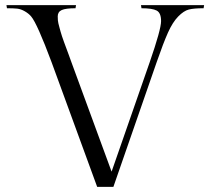

<svg xmlns="http://www.w3.org/2000/svg" viewBox="-20 -720 817 745"><path d="M257 -479 413 -54 561 -479Q605 -606 605 -638Q605 -670 588 -679Q571 -688 529 -688L527 -700H772L770 -688Q732 -688 712.5 -683Q693 -678 671.5 -656Q650 -634 632 -594Q614 -554 588 -479L420 5H357L180 -479Q124 -629 101 -656Q92 -667 76.5 -676Q61 -685 46.5 -686.5Q32 -688 7 -688L5 -700H275L273 -688Q235 -688 219.5 -681Q204 -674 204 -656.5Q204 -639 206.5 -629.5Q209 -620 210.5 -614Q212 -608 215 -597.5Q218 -587 220.5 -579.5Q223 -572 228 -558Q233 -544 236.5 -535Q240 -526 246.5 -508Q253 -490 257 -479Z"/></svg>

Font: Gilda Display
Style: Regular
Weight: 400
Designer: Eduardo Rodriguez Tunni
Foundry: Eduardo Rodriguez Tunni
Version: Version 1.001